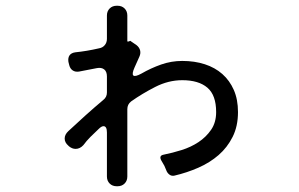

<svg xmlns="http://www.w3.org/2000/svg" viewBox="-20 -602 1040 668"><path d="M352 12V-141Q352 -163 340 -163Q333 -163 323 -153Q309 -140 295 -126Q281 -112 270 -97Q258 -84 243 -84Q231 -84 220 -93L218 -95Q205 -106 205 -120Q205 -134 218 -146Q248 -174 278 -201Q308 -228 339 -254Q352 -264 352 -280V-336Q352 -353 342.5 -360.5Q333 -368 317 -365L255 -353Q242 -351 233 -357Q224 -363 221 -375L218 -387Q216 -401 222 -409.5Q228 -418 242 -420Q282 -424 325 -434Q337 -436 344.5 -445Q352 -454 352 -467V-548Q352 -563 361.5 -572.5Q371 -582 386 -582H389Q404 -582 413.5 -572.5Q423 -563 423 -548V-459Q423 -457 426 -457L427 -458H428L430 -459H431H432Q434 -461 436 -458L455 -445Q465 -437 467.5 -426.5Q470 -416 465 -405L448 -367Q428 -322 472 -346Q505 -365 540.5 -377.5Q576 -390 614 -390Q657 -390 692.5 -378.5Q728 -367 753.5 -344.5Q779 -322 793.5 -289Q808 -256 808 -212Q808 -163 789.5 -126Q771 -89 740.5 -62.5Q710 -36 670 -18.5Q630 -1 587 9Q578 11 571 6.5Q564 2 560 -6Q558 -11 556 -15.5Q554 -20 552 -25Q549 -30 546.5 -34.5Q544 -39 541 -44Q532 -61 550 -64Q580 -70 612 -80Q644 -90 670.5 -107.5Q697 -125 714.5 -150.5Q732 -176 732 -212Q732 -271 701.5 -297Q671 -323 614 -323Q566 -323 520 -299.5Q474 -276 436 -249Q423 -239 423 -222V12Q423 27 413.5 36.5Q404 46 389 46H386Q371 46 361.5 36.5Q352 27 352 12Z"/></svg>

Font: Higure Gothic Medium
Style: Regular
Weight: 500
Designer: Yoshimichi Ohira
Foundry: Positype
Version: Version 1.000